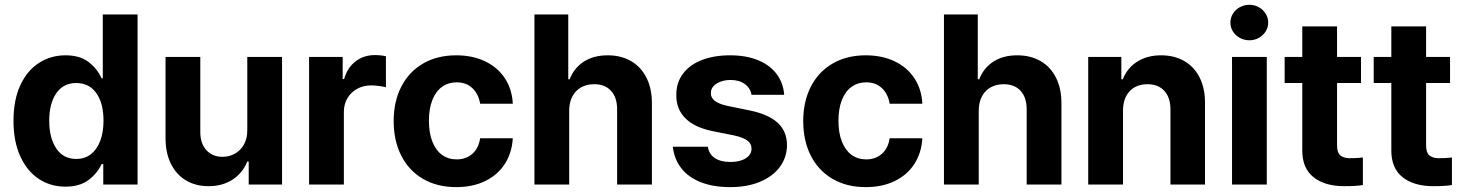

<svg xmlns="http://www.w3.org/2000/svg" viewBox="-20 -767 6081 798"><path d="M36.1 -264.6Q36.1 -352.5 64.9 -413.8Q93.8 -475.1 142.8 -506.1Q191.9 -537.1 252 -537.1Q312 -537.1 348.1 -509.3Q384.3 -481.4 402.3 -441.4H407.2V-707H551.8V0H409.2V-85H402.3Q383.8 -45.4 347.2 -18.3Q310.5 8.8 252 8.8Q190.4 8.8 141.6 -23.2Q92.8 -55.2 64.5 -116.9Q36.1 -178.7 36.1 -264.6ZM410.2 -265.6Q410.2 -337.9 380.4 -379.9Q350.6 -421.9 296.9 -421.9Q243.2 -421.9 213.9 -379.4Q184.6 -336.9 184.6 -265.6Q184.6 -193.4 213.9 -149.9Q243.2 -106.4 296.9 -106.4Q332.5 -106.4 357.9 -126.2Q383.3 -146 396.7 -181.9Q410.2 -217.8 410.2 -265.6Z M1007.8 -530.3H1152.3V0H1013.7V-95.7H1007.8Q988.8 -48.3 947 -20.8Q905.3 6.8 846.7 6.8Q793.5 6.8 753.2 -17.1Q712.9 -41 690.4 -86.2Q668 -131.3 668 -192.4V-530.3H812.5V-217.8Q812.5 -170.9 837.6 -143.1Q862.8 -115.2 905.3 -115.2Q932.6 -115.2 956.1 -128.2Q979.5 -141.1 993.7 -166Q1007.8 -190.9 1007.8 -225.6Z M1264.6 -530.3H1404.3V-438.5H1410.2Q1424.3 -486.8 1458.5 -512.5Q1492.7 -538.1 1538.1 -538.1Q1563 -538.1 1584 -533.2V-404.3Q1573.2 -407.2 1555.2 -409.7Q1537.1 -412.1 1522.5 -412.1Q1490.2 -412.1 1464.4 -397.9Q1438.5 -383.8 1423.8 -358.6Q1409.2 -333.5 1409.2 -301.8V0H1264.6Z M1616.2 -263.7Q1616.2 -344.7 1647.7 -406.5Q1679.2 -468.3 1738 -502.7Q1796.9 -537.1 1876 -537.1Q1943.8 -537.1 1996.1 -512.2Q2048.3 -487.3 2078.4 -441.7Q2108.4 -396 2111.3 -335.9H1975.6Q1968.8 -376.5 1943.4 -400.6Q1918 -424.8 1877.9 -424.8Q1843.3 -424.8 1817.1 -406Q1791 -387.2 1776.9 -351.1Q1762.7 -314.9 1762.7 -265.6Q1762.7 -214.8 1776.9 -178.7Q1791 -142.6 1816.9 -123.5Q1842.8 -104.5 1877.9 -104.5Q1916.5 -104.5 1942.9 -127.4Q1969.2 -150.4 1975.6 -192.4H2111.3Q2107.9 -132.3 2078.6 -86.4Q2049.3 -40.5 1997.3 -14.9Q1945.3 10.7 1876 10.7Q1796.4 10.7 1737.5 -23.9Q1678.7 -58.6 1647.5 -120.6Q1616.2 -182.6 1616.2 -263.7Z M2345.7 0H2201.2V-707H2341.8V-437.5H2347.7Q2366.2 -484.9 2406.7 -511Q2447.3 -537.1 2505.9 -537.1Q2561 -537.1 2602.5 -513.2Q2644 -489.3 2666.7 -444.3Q2689.5 -399.4 2689.5 -337.9V0H2544.9V-312.5Q2544.9 -361.8 2519.8 -389.4Q2494.6 -417 2449.2 -417Q2418.9 -417 2395.5 -404.1Q2372.1 -391.1 2358.9 -366.2Q2345.7 -341.3 2345.7 -306.6Z M3016.6 -434.6Q2993.2 -434.6 2974.4 -427.5Q2955.6 -420.4 2944.8 -408Q2934.1 -395.5 2934.6 -379.9Q2933.1 -342.3 3002.9 -327.1L3097.7 -307.6Q3174.8 -291.5 3212.6 -256.3Q3250.5 -221.2 3251 -164.1Q3250.5 -112.3 3220.9 -72.8Q3191.4 -33.2 3138.2 -11.2Q3085 10.7 3015.6 10.7Q2944.8 10.7 2893.1 -9.5Q2841.3 -29.8 2811.8 -67.6Q2782.2 -105.5 2776.4 -157.2H2921.9Q2926.8 -126 2951.2 -109.9Q2975.6 -93.8 3015.6 -93.8Q3055.2 -93.8 3079.3 -108.9Q3103.5 -124 3103.5 -149.4Q3103.5 -169.9 3086.2 -182.9Q3068.8 -195.8 3031.2 -204.1L2943.4 -221.7Q2868.2 -236.3 2829.1 -274.9Q2790 -313.5 2791 -372.1Q2790.5 -422.4 2817.9 -459.7Q2845.2 -497.1 2896 -517.1Q2946.8 -537.1 3014.6 -537.1Q3080.6 -537.1 3129.9 -517.1Q3179.2 -497.1 3207.3 -460.2Q3235.4 -423.3 3239.3 -373H3103.5Q3099.1 -400.9 3075.7 -417.7Q3052.2 -434.6 3016.6 -434.6Z M3318.4 -263.7Q3318.4 -344.7 3349.9 -406.5Q3381.3 -468.3 3440.2 -502.7Q3499 -537.1 3578.1 -537.1Q3646 -537.1 3698.2 -512.2Q3750.5 -487.3 3780.5 -441.7Q3810.5 -396 3813.5 -335.9H3677.7Q3670.9 -376.5 3645.5 -400.6Q3620.1 -424.8 3580.1 -424.8Q3545.4 -424.8 3519.3 -406Q3493.2 -387.2 3479 -351.1Q3464.8 -314.9 3464.8 -265.6Q3464.8 -214.8 3479 -178.7Q3493.2 -142.6 3519 -123.5Q3544.9 -104.5 3580.1 -104.5Q3618.7 -104.5 3645 -127.4Q3671.4 -150.4 3677.7 -192.4H3813.5Q3810.1 -132.3 3780.8 -86.4Q3751.5 -40.5 3699.5 -14.9Q3647.5 10.7 3578.1 10.7Q3498.5 10.7 3439.7 -23.9Q3380.9 -58.6 3349.6 -120.6Q3318.4 -182.6 3318.4 -263.7Z M4047.9 0H3903.3V-707H4043.9V-437.5H4049.8Q4068.4 -484.9 4108.9 -511Q4149.4 -537.1 4208 -537.1Q4263.2 -537.1 4304.7 -513.2Q4346.2 -489.3 4368.9 -444.3Q4391.6 -399.4 4391.6 -337.9V0H4247.1V-312.5Q4247.1 -361.8 4221.9 -389.4Q4196.8 -417 4151.4 -417Q4121.1 -417 4097.7 -404.1Q4074.2 -391.1 4061 -366.2Q4047.9 -341.3 4047.9 -306.6Z M4647.5 0H4502.9V-530.3H4640.6V-437.5H4646.5Q4665 -484.4 4706.5 -510.7Q4748 -537.1 4805.7 -537.1Q4860.8 -537.1 4902.3 -513.2Q4943.8 -489.3 4966.3 -444.1Q4988.8 -398.9 4988.3 -337.9V0H4844.7V-312.5Q4844.7 -361.3 4819.3 -389.2Q4793.9 -417 4749 -417Q4702.6 -417 4675 -387.7Q4647.5 -358.4 4647.5 -306.6Z M5100.6 -530.3H5245.1V0H5100.6ZM5093.8 -672.9Q5093.8 -692.9 5104.2 -710Q5114.7 -727.1 5133.1 -737.1Q5151.4 -747.1 5172.9 -747.1Q5193.8 -747.1 5211.9 -737.1Q5230 -727.1 5240.5 -710Q5251 -692.9 5251 -672.9Q5251 -653.3 5240.5 -636.5Q5230 -619.6 5211.9 -609.6Q5193.8 -599.6 5172.9 -599.6Q5151.4 -599.6 5133.1 -609.6Q5114.7 -619.6 5104.2 -636.5Q5093.8 -653.3 5093.8 -672.9Z M5636.7 -421.9H5537.1V-163.1Q5537.1 -133.8 5549.8 -122.1Q5562.5 -110.4 5586.9 -109.4Q5618.2 -109.4 5644.5 -112.3V2Q5618.7 6.8 5567.4 6.8Q5485.8 6.8 5439 -30.8Q5392.1 -68.4 5392.6 -142.6V-421.9H5319.3V-530.3H5392.6V-657.2H5537.1V-530.3H5636.7Z M6006.8 -421.9H5907.2V-163.1Q5907.2 -133.8 5919.9 -122.1Q5932.6 -110.4 5957 -109.4Q5988.3 -109.4 6014.6 -112.3V2Q5988.8 6.8 5937.5 6.8Q5856 6.8 5809.1 -30.8Q5762.2 -68.4 5762.7 -142.6V-421.9H5689.5V-530.3H5762.7V-657.2H5907.2V-530.3H6006.8Z"/></svg>

Font: Pretendard
Style: Bold
Weight: 700
Designer: Base glyphs from Inter by Rasmus Andersson; Hangeul glyphs from Noto Sans CJK(Source Han Sans) by Jang Soo-young and Kan
Foundry: Kil Hyung-jin
Version: Version 1.309